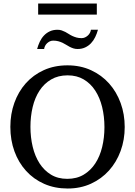

<svg xmlns="http://www.w3.org/2000/svg" viewBox="-20 -1060 771 1096"><path d="M576.2 -334Q576.2 -395 563 -449Q549.8 -502.9 523.4 -543.2Q497.1 -583.5 457.8 -606.7Q418.5 -629.9 366.2 -629.9Q312 -629.9 272 -606.4Q231.9 -583 205.6 -542.7Q179.2 -502.4 166.5 -449Q153.8 -395.5 153.8 -335.9Q153.8 -275.9 166.7 -221.9Q179.7 -168 205.8 -127.4Q231.9 -86.9 271.2 -63Q310.5 -39.1 363.8 -39.1Q418 -39.1 457.8 -63Q497.6 -86.9 523.9 -127.2Q550.3 -167.5 563.2 -220.9Q576.2 -274.4 576.2 -334ZM691.9 -335Q691.9 -262.2 668.5 -198.2Q645 -134.3 602.3 -86.7Q559.6 -39.1 499.5 -11.5Q439.5 16.1 366.2 16.1Q292.5 16.1 232.2 -10.5Q171.9 -37.1 128.9 -84.5Q85.9 -131.8 62.5 -196Q39.1 -260.3 39.1 -335.9Q39.1 -409.2 62 -473.1Q85 -537.1 127.4 -584.7Q169.9 -632.3 230.2 -659.7Q290.5 -687 365.2 -687Q439.5 -687 499.8 -659.2Q560.1 -631.3 602.8 -583.5Q645.5 -535.6 668.7 -471.7Q691.9 -407.7 691.9 -335ZM539.1 -890.1Q533.2 -868.2 523.4 -848.1Q513.7 -828.1 499.5 -813.2Q485.4 -798.3 466.3 -789.3Q447.3 -780.3 422.9 -780.3Q409.7 -780.3 398.7 -783.9Q387.7 -787.6 377.7 -792.7Q367.7 -797.9 357.9 -804.2Q348.1 -810.5 337.2 -815.7Q326.2 -820.8 313 -824.5Q299.8 -828.1 283.7 -828.1Q273.4 -828.1 264.6 -824Q255.9 -819.8 248.8 -813.2Q241.7 -806.6 237.3 -797.9Q232.9 -789.1 231.9 -780.3H191.9Q197.8 -802.2 207.3 -822.3Q216.8 -842.3 231.2 -857.4Q245.6 -872.6 264.6 -881.3Q283.7 -890.1 308.1 -890.1Q321.3 -890.1 332 -886.5Q342.8 -882.8 352.8 -877.7Q362.8 -872.6 372.3 -866.2Q381.8 -859.9 392.8 -854.7Q403.8 -849.6 416.7 -845.9Q429.7 -842.3 445.8 -842.3Q456.1 -842.3 465.1 -846.4Q474.1 -850.6 481.4 -857.2Q488.8 -863.8 493.4 -872.6Q498 -881.3 499 -890.1ZM197.8 -976.6V-1040H532.7V-976.6Z"/></svg>

Font: Charis SIL Phon
Style: Regular
Weight: 400
Foundry: SIL International
Version: Version 5.000